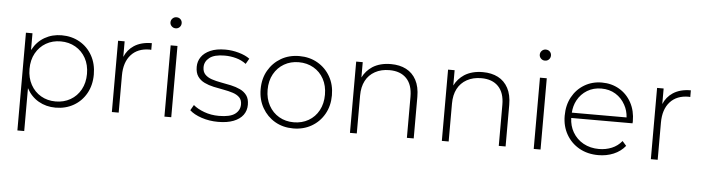

<svg xmlns="http://www.w3.org/2000/svg" viewBox="-52 -969 5122 1401"><g transform="rotate(5 2508.5 -268.0)"><path d="M368 4Q299 4 243.5 -28Q188 -60 156 -120V194H106V-522H154V-400Q155 -401 156 -402Q188 -462 243.5 -494Q299 -526 368 -526Q442 -526 500.5 -492.5Q559 -459 592.5 -399Q626 -339 626 -261Q626 -183 592.5 -123Q559 -63 500.5 -29.5Q442 4 368 4ZM365 -41Q425 -41 473 -68.5Q521 -96 548.5 -146Q576 -196 576 -261Q576 -327 548.5 -376.5Q521 -426 473 -453.5Q425 -481 365 -481Q305 -481 257.5 -453.5Q210 -426 182.5 -376.5Q155 -327 155 -261Q155 -196 182.5 -146Q210 -96 257.5 -68.5Q305 -41 365 -41Z M781 0V-522H829V-408Q851 -461 898 -492Q950 -526 1028 -526V-477Q1025 -477 1022 -477.5Q1019 -478 1016 -478Q929 -478 880 -423.5Q831 -369 831 -272V0Z M1166 0V-522H1216V0ZM1191 -649Q1174 -649 1162 -661Q1150 -673 1150 -689Q1150 -706 1162 -718Q1174 -730 1191 -730Q1209 -730 1220.5 -718.5Q1232 -707 1232 -690Q1232 -673 1220.5 -661Q1209 -649 1191 -649Z M1559 4Q1494 4 1437.5 -15Q1381 -34 1350 -63L1373 -103Q1403 -77 1453 -58.5Q1503 -40 1561 -40Q1643 -40 1679 -67Q1715 -94 1715 -138Q1715 -170 1696.5 -188.5Q1678 -207 1647 -217Q1616 -227 1579 -233.5Q1542 -240 1505 -248Q1468 -256 1437 -271Q1406 -286 1387.5 -312.5Q1369 -339 1369 -383Q1369 -423 1391 -455Q1413 -487 1457 -506.5Q1501 -526 1567 -526Q1616 -526 1665.5 -512Q1715 -498 1746 -475L1723 -435Q1690 -460 1649 -471Q1608 -482 1566 -482Q1490 -482 1454.5 -454Q1419 -426 1419 -384Q1419 -351 1437.5 -331.5Q1456 -312 1487 -301.5Q1518 -291 1555 -284.5Q1592 -278 1629 -270Q1666 -262 1697 -247.5Q1728 -233 1746.5 -207.5Q1765 -182 1765 -139Q1765 -96 1741.5 -64Q1718 -32 1672 -14Q1626 4 1559 4Z M2109 4Q2034 4 1975.5 -30Q1917 -64 1882.5 -124Q1848 -184 1848 -261Q1848 -339 1882.5 -398.5Q1917 -458 1975.5 -492Q2034 -526 2109 -526Q2184 -526 2243 -492Q2302 -458 2336 -398.5Q2370 -339 2370 -261Q2370 -184 2336 -124Q2302 -64 2243 -30Q2184 4 2109 4ZM2109 -41Q2169 -41 2217 -68.5Q2265 -96 2292 -146Q2319 -196 2319 -261Q2319 -327 2292 -376.5Q2265 -426 2217 -453.5Q2169 -481 2109 -481Q2049 -481 2001.5 -453.5Q1954 -426 1926.5 -376.5Q1899 -327 1899 -261Q1899 -196 1926.5 -146Q1954 -96 2001.5 -68.5Q2049 -41 2109 -41Z M2780 -526Q2844 -526 2891.5 -501.5Q2939 -477 2965.5 -427.5Q2992 -378 2992 -305V0H2942V-301Q2942 -389 2897.5 -435Q2853 -481 2773 -481Q2712 -481 2667 -456Q2622 -431 2598.5 -386Q2575 -341 2575 -278V0H2525V-522H2573V-410Q2598 -460 2645 -491Q2700 -526 2780 -526Z M3453 -526Q3517 -526 3564.5 -501.5Q3612 -477 3638.5 -427.5Q3665 -378 3665 -305V0H3615V-301Q3615 -389 3570.5 -435Q3526 -481 3446 -481Q3385 -481 3340 -456Q3295 -431 3271.5 -386Q3248 -341 3248 -278V0H3198V-522H3246V-410Q3271 -460 3318 -491Q3373 -526 3453 -526Z M3871 0V-522H3921V0ZM3896 -649Q3879 -649 3867 -661Q3855 -673 3855 -689Q3855 -706 3867 -718Q3879 -730 3896 -730Q3914 -730 3925.5 -718.5Q3937 -707 3937 -690Q3937 -673 3925.5 -661Q3914 -649 3896 -649Z M4344 4Q4265 4 4204.5 -30Q4144 -64 4109.5 -124Q4075 -184 4075 -261Q4075 -339 4107.5 -398.5Q4140 -458 4197 -492Q4254 -526 4325 -526Q4396 -526 4452.5 -493Q4509 -460 4541.5 -400.5Q4574 -341 4574 -263Q4574 -260 4573.5 -256.5Q4573 -253 4573 -249H4124Q4126 -191 4152 -146Q4181 -96 4231 -68.5Q4281 -41 4345 -41Q4395 -41 4438.5 -59Q4482 -77 4512 -114L4541 -81Q4507 -39 4455.5 -17.5Q4404 4 4344 4ZM4526 -288Q4523 -338 4500 -379Q4474 -427 4429 -454.5Q4384 -482 4325 -482Q4267 -482 4221.5 -454.5Q4176 -427 4150 -379Q4128 -338 4125 -288Z M4729 0V-522H4777V-408Q4799 -461 4846 -492Q4898 -526 4976 -526V-477Q4973 -477 4970 -477.5Q4967 -478 4964 -478Q4877 -478 4828 -423.5Q4779 -369 4779 -272V0Z"/></g></svg>

Font: Montserrat Z Light
Style: Regular
Weight: 300
Designer: Julieta Ulanovsky
Foundry: Julieta Ulanovsky
Version: Version 8.000